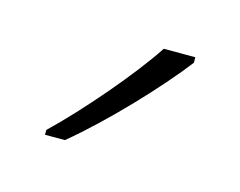

<svg xmlns="http://www.w3.org/2000/svg" viewBox="-41 -821 338 270"><g transform="rotate(15 128.0 -686.0)"><path d="M216 -758V-766H170C142 -723 82 -653 40 -613V-606H69C120 -648 183 -715 216 -758Z"/></g></svg>

Font: Noto Sans Myanmar ExtraLight
Style: Regular
Weight: 200
Designer: Monotype Design Team
Foundry: Monotype Imaging Inc.
Version: Version 2.107